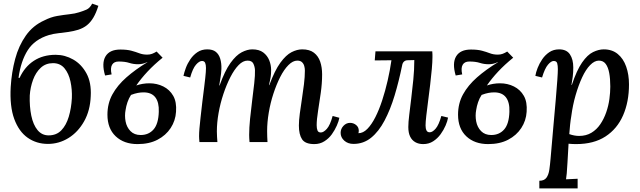

<svg xmlns="http://www.w3.org/2000/svg" viewBox="-20 -783 3527 1058"><path d="M244 10Q181 10 132.5 -24Q84 -58 58.5 -127.5Q33 -197 39 -304Q44 -385 63.5 -458Q83 -531 122.5 -587Q162 -643 225 -671Q260 -689 295 -695Q330 -701 362 -704.5Q394 -708 415 -715Q438 -722 456.5 -730Q475 -738 488 -763L522 -751Q510 -712 494.5 -686Q479 -660 459 -644Q439 -628 411 -619Q385 -611 357 -607Q329 -603 301.5 -600Q274 -597 250 -590Q171 -566 133 -506.5Q95 -447 82 -354H88Q116 -415 166.5 -448Q217 -481 287 -481Q338 -481 383.5 -455Q429 -429 456.5 -378.5Q484 -328 480 -253Q477 -174 443.5 -114.5Q410 -55 357.5 -22.5Q305 10 244 10ZM248 -37Q291 -37 318 -65Q345 -93 359 -140Q373 -187 376 -242Q378 -289 368.5 -333.5Q359 -378 335.5 -406.5Q312 -435 272 -435Q232 -435 204.5 -409.5Q177 -384 162 -343Q147 -302 144 -257Q142 -196 152.5 -145.5Q163 -95 187 -66Q211 -37 248 -37Z M738 11Q663 11 617.5 -32Q572 -75 572 -151Q572 -213 599.5 -263Q627 -313 676.5 -356.5Q726 -400 792 -440V-441Q777 -434 764.5 -431.5Q752 -429 741 -429Q715 -429 692 -436.5Q669 -444 634 -444Q608 -444 597.5 -426Q587 -408 595 -373L559 -367Q539 -435 561.5 -472.5Q584 -510 643 -510Q680 -510 704 -503.5Q728 -497 747.5 -489.5Q767 -482 791 -482Q806 -482 818 -486.5Q830 -491 843 -499L876 -465Q829 -427 793 -388.5Q757 -350 731 -312Q748 -318 766.5 -321Q785 -324 803 -324Q845 -324 880 -306.5Q915 -289 934.5 -255Q954 -221 950 -167Q947 -118 920.5 -77.5Q894 -37 848 -13Q802 11 738 11ZM755 -39Q799 -39 826 -69.5Q853 -100 855 -167Q857 -219 836 -246.5Q815 -274 771 -274Q756 -274 739.5 -271Q723 -268 702 -260Q690 -242 682.5 -220Q675 -198 672 -177Q666 -146 672 -114Q678 -82 699 -60.5Q720 -39 755 -39Z M1712 11Q1662 11 1644.5 -15.5Q1627 -42 1627 -91Q1627 -119 1632 -157Q1637 -195 1643.5 -236.5Q1650 -278 1655 -319Q1660 -360 1660 -394Q1660 -407 1656.5 -419.5Q1653 -432 1644 -440.5Q1635 -449 1618 -449Q1594 -449 1569.5 -424.5Q1545 -400 1524 -358.5Q1503 -317 1486.5 -266.5Q1470 -216 1461 -162.5Q1452 -109 1452 -61Q1452 -47 1452.5 -31Q1453 -15 1454 0H1355Q1354 -12 1353.5 -21.5Q1353 -31 1353 -40Q1353 -79 1358 -128.5Q1363 -178 1369.5 -229Q1376 -280 1381 -324.5Q1386 -369 1385 -397Q1384 -416 1376 -432.5Q1368 -449 1344 -449Q1319 -449 1295 -424.5Q1271 -400 1249.5 -358Q1228 -316 1211 -265Q1194 -214 1184.5 -160.5Q1175 -107 1175 -59Q1175 -45 1176 -29Q1177 -13 1178 0H1079Q1078 -12 1077.5 -18.5Q1077 -25 1077 -33Q1077 -51 1079 -75Q1081 -99 1085 -134.5Q1089 -170 1095 -222Q1101 -271 1105 -302Q1109 -333 1111 -353Q1113 -373 1114 -385Q1115 -397 1115 -408Q1115 -426 1110.5 -436.5Q1106 -447 1093 -447Q1078 -447 1060 -426.5Q1042 -406 1028 -356L991 -365Q995 -384 1004 -408.5Q1013 -433 1029 -456.5Q1045 -480 1068 -495.5Q1091 -511 1122 -511Q1152 -511 1169 -497.5Q1186 -484 1193.5 -459.5Q1201 -435 1200 -403Q1199 -378 1195 -355Q1191 -332 1188 -312H1190Q1219 -393 1250 -436Q1281 -479 1312 -495Q1343 -511 1370 -511Q1408 -511 1430.5 -494Q1453 -477 1463.5 -451Q1474 -425 1474 -397Q1474 -375 1471.5 -359Q1469 -343 1462 -314H1464Q1494 -395 1525 -437.5Q1556 -480 1586.5 -495.5Q1617 -511 1645 -511Q1686 -511 1710 -492.5Q1734 -474 1744.5 -443Q1755 -412 1755 -373Q1755 -324 1747.5 -271Q1740 -218 1732.5 -171Q1725 -124 1725 -93Q1725 -75 1729.5 -64Q1734 -53 1748 -53Q1763 -53 1781 -73Q1799 -93 1813 -144L1850 -134Q1847 -116 1836 -91Q1825 -66 1808.5 -43Q1792 -20 1767.5 -4.5Q1743 11 1712 11Z M1928 10Q1897 10 1877 -8Q1857 -26 1857 -51Q1857 -73 1872.5 -89.5Q1888 -106 1909 -106Q1928 -106 1942.5 -94Q1957 -82 1957 -63Q1957 -59 1956.5 -55.5Q1956 -52 1955 -49Q1981 -49 2004.5 -73Q2028 -97 2048.5 -137.5Q2069 -178 2086 -230Q2103 -282 2116 -338.5Q2129 -395 2137 -451L2045 -450L2049 -500H2362Q2363 -488 2363 -481.5Q2363 -475 2363 -467Q2363 -443 2359.5 -403Q2356 -363 2350.5 -317Q2345 -271 2339 -225.5Q2333 -180 2329 -145Q2325 -110 2325 -92Q2325 -75 2330 -64.5Q2335 -54 2348 -54Q2363 -54 2380.5 -74Q2398 -94 2412 -144L2449 -135Q2446 -116 2435.5 -91.5Q2425 -67 2408 -43.5Q2391 -20 2367 -4.5Q2343 11 2312 11Q2287 11 2268.5 0.5Q2250 -10 2240 -30.5Q2230 -51 2230 -83Q2230 -109 2235 -149.5Q2240 -190 2246 -240Q2252 -290 2257.5 -344Q2263 -398 2263 -452L2226 -451Q2214 -451 2206 -443.5Q2198 -436 2196 -423Q2178 -335 2154.5 -257Q2131 -179 2099 -118.5Q2067 -58 2025 -24Q1983 10 1928 10Z M2670 11Q2595 11 2549.5 -32Q2504 -75 2504 -151Q2504 -213 2531.5 -263Q2559 -313 2608.5 -356.5Q2658 -400 2724 -440V-441Q2709 -434 2696.5 -431.5Q2684 -429 2673 -429Q2647 -429 2624 -436.5Q2601 -444 2566 -444Q2540 -444 2529.5 -426Q2519 -408 2527 -373L2491 -367Q2471 -435 2493.5 -472.5Q2516 -510 2575 -510Q2612 -510 2636 -503.5Q2660 -497 2679.5 -489.5Q2699 -482 2723 -482Q2738 -482 2750 -486.5Q2762 -491 2775 -499L2808 -465Q2761 -427 2725 -388.5Q2689 -350 2663 -312Q2680 -318 2698.5 -321Q2717 -324 2735 -324Q2777 -324 2812 -306.5Q2847 -289 2866.5 -255Q2886 -221 2882 -167Q2879 -118 2852.5 -77.5Q2826 -37 2780 -13Q2734 11 2670 11ZM2687 -39Q2731 -39 2758 -69.5Q2785 -100 2787 -167Q2789 -219 2768 -246.5Q2747 -274 2703 -274Q2688 -274 2671.5 -271Q2655 -268 2634 -260Q2622 -242 2614.5 -220Q2607 -198 2604 -177Q2598 -146 2604 -114Q2610 -82 2631 -60.5Q2652 -39 2687 -39Z M2952 255V213Q2979 213 2991 196.5Q3003 180 3007 152.5Q3011 125 3014 90Q3022 -6 3029.5 -88.5Q3037 -171 3042.5 -234.5Q3048 -298 3051 -341Q3054 -384 3054 -402Q3054 -421 3050.5 -434Q3047 -447 3031 -447Q3017 -447 2999.5 -426.5Q2982 -406 2967 -356L2930 -365Q2933 -384 2942.5 -408.5Q2952 -433 2968 -456.5Q2984 -480 3007 -495.5Q3030 -511 3061 -511Q3102 -511 3120.5 -483.5Q3139 -456 3139 -411Q3139 -384 3136 -360Q3133 -336 3129 -315H3131Q3158 -396 3187.5 -438.5Q3217 -481 3248 -496Q3279 -511 3307 -511Q3353 -511 3384 -485.5Q3415 -460 3430.5 -416Q3446 -372 3446 -318Q3446 -222 3413.5 -147.5Q3381 -73 3316.5 -31Q3252 11 3155 11Q3145 11 3134 10.5Q3123 10 3113 9Q3109 75 3107 113.5Q3105 152 3103 172.5Q3101 193 3099 205Q3115 204 3132 203.5Q3149 203 3163 202V255ZM3171 -34Q3210 -34 3239 -51.5Q3268 -69 3288 -98.5Q3308 -128 3320.5 -164Q3333 -200 3338 -237Q3343 -274 3343 -306Q3343 -349 3337 -381Q3331 -413 3317.5 -431Q3304 -449 3280 -449Q3256 -449 3232 -424.5Q3208 -400 3188 -357Q3168 -314 3152 -259Q3136 -204 3128 -143Q3124 -120 3121.5 -95.5Q3119 -71 3117 -44Q3131 -39 3144.5 -36.5Q3158 -34 3171 -34Z"/></svg>

Font: Lora Medium
Style: Italic
Weight: 500
Italic angle: -3°
Designer: Olga Karpushina, Alexei Vanyashin (Cyrillic)
Foundry: Cyreal
Version: Version 3.004